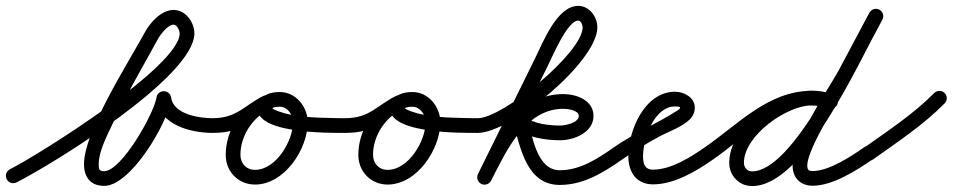

<svg xmlns="http://www.w3.org/2000/svg" viewBox="-32 -598 3240 653"><path d="M24.3 22.3C24.3 22.3 24.3 22.3 24.3 22.3C148.3 -40.2 629.1 -336.4 629.1 -484.4C629.1 -522.3 599 -564.2 558.9 -564.2C516.5 -564.2 478.3 -521.4 459.9 -486.7C459.9 -486.7 459.9 -486.8 460 -486.9C460 -486.9 460.1 -487 460.1 -487C399.1 -375.7 253.7 -149.5 253.7 -39.9C253.7 3.9 275.4 34.2 322.1 34.2C413.8 34.2 538 -180.2 549.7 -259.3C551.8 -273.5 538.5 -280.6 525.1 -280.6C511.7 -280.7 498.3 -273.7 500.2 -259.5C512.5 -172.3 617.5 -146.1 691 -146C704.8 -146 716 -157.2 716 -171C716 -184.8 704.8 -196 691 -196C646.3 -196.1 557.9 -208.5 549.8 -266.5C547.8 -280.6 536.4 -287.7 525.1 -287.8C513.7 -287.8 502.4 -280.8 500.3 -266.7C492.3 -213 381.7 -15.8 322.1 -15.8C304.1 -15.8 303.7 -23.2 303.7 -39.9C303.7 -81.8 330.5 -133.5 347.8 -170.5C394.6 -270.6 450.8 -366.1 503.9 -463C503.9 -463 504 -463.1 504 -463.1C504.1 -463.2 504.1 -463.3 504.1 -463.3C512.7 -479.6 538.1 -514.2 558.9 -514.2C570.8 -514.2 579.1 -492 579.1 -484.4C579.1 -372.7 102.3 -73 1.7 -22.3C-10.6 -16.1 -15.5 -1.1 -9.3 11.3C-3.1 23.6 11.9 28.5 24.3 22.3Z M691 -146C691 -146 691 -146 691 -146C797.8 -146.2 809.2 -189.3 886.3 -227C898.8 -233.1 903.9 -248 897.8 -260.4C891.8 -272.9 876.8 -278 864.4 -271.9C864.4 -271.9 864.4 -271.9 864.4 -271.9C798.8 -239.9 774.6 -196.1 691 -196C677.2 -196 666 -184.8 666 -171C666 -157.2 677.2 -146 691 -146ZM864.9 -272.2C864.9 -272.2 864.9 -272.2 864.9 -272.2C788.5 -236.7 735.7 -155.4 735.7 -71.2C735.7 -14.7 778.1 29.7 835.2 29.7C935.6 29.7 1014.6 -90.9 1014.6 -182.5C1014.6 -234.6 974.1 -285 920 -285C890.9 -285 858.2 -277.1 847.4 -246.3C847.4 -246.3 847.4 -246.3 847.4 -246.3C847.4 -246.4 847.5 -246.4 847.5 -246.4C809.9 -141.3 1091.7 -146.1 1142 -146C1155.8 -146 1167 -157.2 1167 -171C1167 -184.8 1155.8 -196 1142 -196C1142 -196 1142 -196 1142 -196C1135.2 -196 1128.6 -196.1 1121.9 -196.1C1115 -196.2 1108.4 -196.4 1101.7 -196.5C1042.1 -197.9 971.9 -198.7 915.3 -219.2C907.3 -222.1 894 -228 894.5 -229.6C894.5 -229.6 894.6 -229.6 894.6 -229.7C894.6 -229.7 894.6 -229.7 894.6 -229.7C896.2 -234.3 916 -235 920 -235C946.2 -235 964.6 -207 964.6 -182.5C964.6 -119 907 -20.3 835.2 -20.3C805.7 -20.3 785.7 -42.1 785.7 -71.2C785.7 -136 827.1 -199.5 885.9 -226.8C898.4 -232.6 903.9 -247.5 898.1 -260C892.2 -272.5 877.4 -278 864.9 -272.2Z M1142 -146C1142 -146 1142 -146 1142 -146C1248.8 -146.2 1260.2 -189.3 1337.3 -227C1349.8 -233.1 1354.9 -248 1348.8 -260.4C1342.8 -272.9 1327.8 -278 1315.4 -271.9C1315.4 -271.9 1315.4 -271.9 1315.4 -271.9C1249.8 -239.9 1225.6 -196.1 1142 -196C1128.2 -196 1117 -184.8 1117 -171C1117 -157.2 1128.2 -146 1142 -146ZM1315.9 -272.2C1315.9 -272.2 1315.9 -272.2 1315.9 -272.2C1239.5 -236.7 1186.7 -155.4 1186.7 -71.2C1186.7 -14.7 1229.1 29.7 1286.2 29.7C1386.6 29.7 1465.6 -90.9 1465.6 -182.5C1465.6 -234.6 1425.1 -285 1371 -285C1341.9 -285 1309.2 -277.1 1298.4 -246.3C1298.4 -246.3 1298.4 -246.3 1298.4 -246.3C1298.4 -246.4 1298.5 -246.4 1298.5 -246.4C1260.9 -141.3 1542.7 -146.1 1593 -146C1606.8 -146 1618 -157.2 1618 -171C1618 -184.8 1606.8 -196 1593 -196C1593 -196 1593 -196 1593 -196C1586.2 -196 1579.6 -196.1 1572.9 -196.1C1566 -196.2 1559.4 -196.4 1552.7 -196.5C1493.1 -197.9 1422.9 -198.7 1366.3 -219.2C1358.3 -222.1 1345 -228 1345.5 -229.6C1345.5 -229.6 1345.6 -229.6 1345.6 -229.7C1345.6 -229.7 1345.6 -229.7 1345.6 -229.7C1347.2 -234.3 1367 -235 1371 -235C1397.2 -235 1415.6 -207 1415.6 -182.5C1415.6 -119 1358 -20.3 1286.2 -20.3C1256.7 -20.3 1236.7 -42.1 1236.7 -71.2C1236.7 -136 1278.1 -199.5 1336.9 -226.8C1349.4 -232.6 1354.9 -247.5 1349.1 -260C1343.2 -272.5 1328.4 -278 1315.9 -272.2Z M1638.2 16.4C1638.2 16.4 1638.2 16.4 1638.2 16.4C1689.1 -82.6 1753.5 -228 1884 -228C1897.6 -228 1936.5 -223.4 1936.5 -203.6C1936.5 -180.4 1890.1 -171 1873.4 -171C1842.7 -171 1778.7 -175.7 1757 -201.2C1748.5 -211.2 1735.9 -211.8 1726.4 -206.6C1716.8 -201.5 1710.3 -190.7 1714 -178C1738.5 -93.5 1759.7 31 1871.9 31C1953 31 2021 -11.5 2085.3 -56.5C2096.6 -64.4 2099.4 -80 2091.5 -91.3C2083.6 -102.6 2068 -105.4 2056.7 -97.5C2056.7 -97.5 2056.7 -97.5 2056.7 -97.5C2001.6 -58.9 1941.6 -19 1871.9 -19C1794.4 -19 1779.1 -132.9 1762 -192C1758.4 -204.6 1743.3 -203.8 1731.3 -197.4C1719.4 -190.9 1710.4 -178.8 1719 -168.8C1752.1 -129.9 1825.5 -121 1873.4 -121C1920.7 -121 1986.5 -147.6 1986.5 -203.6C1986.5 -257 1928.8 -278 1884 -278C1728.6 -278 1654.7 -125.1 1593.8 -6.4C1587.5 5.9 1592.3 20.9 1604.6 27.2C1616.9 33.5 1631.9 28.7 1638.2 16.4ZM1568 -171C1568 -157.2 1579.2 -146 1593 -146C1706.2 -146.2 1999.6 -388.3 1999.6 -505C1999.6 -540.7 1972.7 -578 1934.5 -578C1862.5 -578 1815.1 -454.8 1787.6 -399.1C1722.9 -268.1 1658.2 -137.1 1593.6 -6.1C1587.5 6.3 1592.6 21.3 1604.9 27.4C1617.3 33.5 1632.3 28.4 1638.4 16.1C1703.1 -114.9 1767.8 -245.9 1832.4 -376.9C1849 -410.6 1898.5 -528 1934.5 -528C1944.1 -528 1949.6 -512.4 1949.6 -505C1949.6 -419.2 1678.9 -196.1 1593 -196C1579.2 -196 1568 -184.8 1568 -171Z M2085.3 -56.5C2085.3 -56.5 2085.3 -56.5 2085.3 -56.5C2125.3 -84.4 2166.8 -110.3 2209.8 -133.3C2242.1 -150.6 2288.6 -166.3 2314.4 -192.3C2325.1 -203.2 2331 -216.7 2331 -232C2331 -266.4 2294.6 -286 2264 -286C2160.2 -286 2105 -154.3 2105 -66C2105 -13.3 2131.8 29 2189 29C2261.8 29 2337 -16.2 2394.4 -56.6C2405.7 -64.5 2408.4 -80.1 2400.4 -91.4C2392.5 -102.7 2376.9 -105.4 2365.6 -97.4C2317.6 -63.7 2250.4 -21 2189 -21C2160.6 -21 2155 -41.1 2155 -66C2155 -124.4 2191.6 -236 2264 -236C2276.6 -236 2281 -233.9 2281 -232C2281 -227.2 2274.6 -223.8 2271.2 -221.7C2201.7 -177 2126.5 -146.2 2056.7 -97.5C2045.4 -89.6 2042.6 -74 2050.5 -62.7C2058.4 -51.4 2074 -48.6 2085.3 -56.5Z M2394.1 -56.4C2394.1 -56.4 2394.1 -56.4 2394.1 -56.4C2496.8 -126.8 2595.5 -239.2 2728.9 -239.2C2748.1 -239.2 2767.2 -235 2785.4 -229.2C2798.5 -225 2812.6 -232.2 2816.8 -245.4C2821 -258.5 2813.8 -272.6 2800.6 -276.8C2800.6 -276.8 2800.6 -276.8 2800.6 -276.8C2777.5 -284.2 2753.3 -289.2 2728.9 -289.2C2580.7 -289.2 2478.8 -175.1 2365.9 -97.6C2354.5 -89.8 2351.6 -74.2 2359.4 -62.9C2367.2 -51.5 2382.8 -48.6 2394.1 -56.4ZM2801.5 -276.5C2801.5 -276.5 2801.5 -276.5 2801.5 -276.5C2777 -285.4 2755.2 -289.7 2728.8 -289.7C2616.1 -289.7 2448.1 -167.4 2448.1 -44.7C2448.1 -18.8 2459.1 4.4 2480.1 20C2493.4 30 2509.4 34.8 2525.9 34.8C2702.7 34.8 2883.6 -378 2968.8 -530.8C2975.6 -542.9 2971.2 -558.1 2959.2 -564.8C2947.1 -571.6 2931.9 -567.2 2925.2 -555.2C2851.2 -422.5 2665.1 -15.2 2525.9 -15.2C2520.1 -15.2 2514.6 -16.6 2509.9 -20C2501.6 -26.2 2498.1 -34.5 2498.1 -44.7C2498.1 -136.9 2644.2 -239.7 2728.8 -239.7C2749.5 -239.7 2765.5 -236.4 2784.5 -229.5C2797.5 -224.8 2811.8 -231.5 2816.5 -244.5C2821.2 -257.5 2814.5 -271.8 2801.5 -276.5ZM2924.9 -554.7C2924.9 -554.7 2924.9 -554.7 2924.9 -554.7C2889.4 -487.6 2853.6 -420.7 2817.8 -353.8C2817.8 -353.8 2817.9 -353.9 2818 -354.1C2818 -354.2 2818.1 -354.4 2818.1 -354.4C2773.4 -276 2663.6 -114.5 2663.6 -35.2C2663.6 6.7 2690 33.7 2732.3 33.7C2799.4 33.7 2882.4 -18.7 2936.3 -56.5C2947.6 -64.4 2950.4 -80 2942.5 -91.3C2934.6 -102.6 2919 -105.4 2907.7 -97.5C2863.3 -66.4 2787.3 -16.3 2732.3 -16.3C2717.5 -16.3 2713.6 -20.6 2713.6 -35.2C2713.6 -93 2823.8 -263.6 2861.5 -329.6C2861.5 -329.6 2861.6 -329.8 2861.7 -329.9C2861.8 -330.1 2861.9 -330.2 2861.9 -330.2C2897.7 -397.2 2933.6 -464.2 2969.1 -531.3C2975.6 -543.5 2970.9 -558.7 2958.7 -565.1C2946.5 -571.6 2931.3 -566.9 2924.9 -554.7Z M2901.6 -61.2C2909.6 -49.9 2925.2 -47.3 2936.5 -55.3C3019.9 -114.5 3108.9 -173.4 3180.8 -246.5C3190.5 -256.3 3190.4 -272.1 3180.5 -281.8C3170.7 -291.5 3154.9 -291.4 3145.2 -281.5C3145.2 -281.5 3145.2 -281.5 3145.2 -281.5C3075.4 -210.6 2988.4 -153.6 2907.5 -96C2896.3 -88 2893.6 -72.4 2901.6 -61.2Z"/></svg>

Font: FRB American Cursive Guidelines Semibold
Style: Italic
Weight: 600
Italic angle: -25°
Version: Version 2.0;Modular Font Editor K font №1